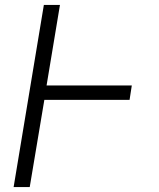

<svg xmlns="http://www.w3.org/2000/svg" viewBox="-20 -755 640 775"><path d="M35 0 157 -735H222L168 -410H512L503 -352H159L100 0Z"/></svg>

Font: Iosevka SS04 Light Extended
Style: Italic
Weight: 300
Width: 7
Italic angle: -9°
Monospace: yes
Designer: Belleve Invis
Foundry: Belleve Invis
Version: Version 19.0.0; ttfautohint (v1.8.4)